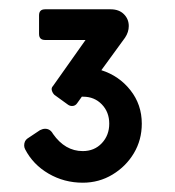

<svg xmlns="http://www.w3.org/2000/svg" viewBox="-20 -731 377 413"><path d="M158 -338Q118 -338 84.5 -357.5Q51 -377 34 -410Q32 -414 32 -418Q32 -428 39 -433L66 -451Q72 -454 77 -454Q88 -454 94 -443Q120 -406 158 -406Q183 -406 199 -423Q215 -440 215 -465Q215 -490 199 -506.5Q183 -523 159 -523H156L146 -509Q142 -503 135 -503Q130 -503 126 -506L97 -527Q93 -531 91.5 -536.5Q90 -542 94 -546L164 -645H77Q64 -645 64 -658V-698Q64 -711 77 -711H218Q236 -711 246.5 -700.5Q257 -690 257 -675Q257 -662 249 -650L198 -580Q236 -568 260.5 -537Q285 -506 285 -465Q285 -430 268 -401.5Q251 -373 222 -355.5Q193 -338 158 -338Z"/></svg>

Font: Miriam Libre SemiBold
Style: Regular
Weight: 600
Version: Version 2.000